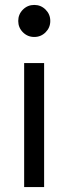

<svg xmlns="http://www.w3.org/2000/svg" viewBox="-20 -759 278 779"><path d="M78 0V-503H159V0ZM54 -674Q54 -647 73 -628Q92 -609 119 -609Q146 -609 165 -628Q184 -647 184 -674Q184 -701 165 -720Q146 -739 119 -739Q92 -739 73 -720Q54 -701 54 -674Z"/></svg>

Font: PRinguin Sans
Style: Regular
Weight: 400
Designer: Vernon Adams
Foundry: Vernon Adams
Version: ""